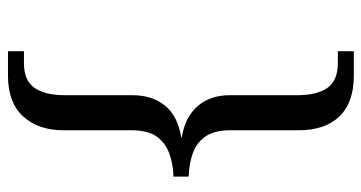

<svg xmlns="http://www.w3.org/2000/svg" viewBox="-238 -562 928 493"><g transform="rotate(90 226.5 -316.0)"><path d="M112 128V87H143Q187 87 206 60Q225 33 225 -19V-192Q225 -242 251.5 -275Q278 -308 334 -317V-318Q280 -327 252.5 -359.5Q225 -392 225 -441V-613Q225 -666 206 -692.5Q187 -719 142 -719H112V-760H175Q244 -760 279.5 -723Q315 -686 315 -618V-443Q315 -402 331 -379Q347 -356 374 -346.5Q401 -337 434 -336V-297Q401 -296 374 -286Q347 -276 331 -253.5Q315 -231 315 -189V-15Q315 50 279.5 89Q244 128 175 128Z"/></g></svg>

Font: Noto Serif Khojki
Style: Regular
Weight: 400
Designer: Juan Bruce
Version: Version 2.002